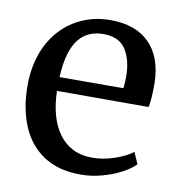

<svg xmlns="http://www.w3.org/2000/svg" viewBox="-69 -632 657 706"><g transform="rotate(10 259.0 -279.0)"><path d="M277 11Q193.5 11 138.5 -25.8Q83.5 -62.5 56.2 -127.8Q29 -193 29 -277.5Q29 -343.5 48.2 -397Q67.5 -450.5 102.5 -488.5Q137.5 -526.5 185 -547Q232.5 -567.5 289 -567.5Q382 -567.5 433.5 -516.2Q485 -465 487.5 -369Q487.5 -338.5 486.2 -316.2Q485 -294 481 -277H139Q140 -229 151 -188.8Q162 -148.5 183.2 -119Q204.5 -89.5 235.8 -73.5Q267 -57.5 308.5 -57.5Q350 -57.5 392.8 -72.2Q435.5 -87 458.5 -105.5L477.5 -62.5Q459.5 -44 428 -27.2Q396.5 -10.5 357.2 0.2Q318 11 277 11ZM139.5 -328.5 378 -329Q379 -337.5 379.8 -350.2Q380.5 -363 380.5 -372.5Q380.5 -434 355.5 -473.2Q330.5 -512.5 271 -512.5Q244 -512.5 221 -503Q198 -493.5 180.5 -472.2Q163 -451 152.5 -415.5Q142 -380 139.5 -328.5Z"/></g></svg>

Font: Merriweather 24pt
Style: Regular
Weight: 400
Designer: Eben Sorkin
Foundry: Eben Sorkin
Version: Version 2.100